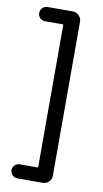

<svg xmlns="http://www.w3.org/2000/svg" viewBox="-96 -777 513 953"><g transform="rotate(10 161.0 -300.0)"><path d="M155.8 61V-660.2H64Q48.8 -660.2 38.3 -670.4Q27.8 -680.7 27.8 -695.8Q27.8 -710.9 38.3 -721.4Q48.8 -731.9 64 -731.9H190.9Q209 -731.9 221.9 -719Q234.9 -706.1 234.9 -688V87.9Q234.9 106 221.9 118.9Q209 131.8 190.9 131.8H64Q48.8 131.8 38.3 121.1Q27.8 110.4 27.8 96.2Q27.8 82 38.3 71.5Q48.8 61 64 61Z"/></g></svg>

Font: Aka-Acid-Varela
Style: Regular
Weight: 400
Designer: Joe Prince, Avraham Cornfeld, Cyberella
Foundry: Joe Prince, Avraham Cornfeld, Cyberella
Version: Version 2.000; ttfautohint (v1.5.33-1714) -l 8 -r 50 -G 200 